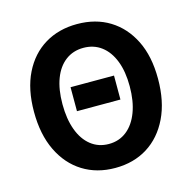

<svg xmlns="http://www.w3.org/2000/svg" viewBox="-111 -865 992 990"><g transform="rotate(-15 385.0 -370.0)"><path d="M269 -320V-448H501V-320ZM385 14Q287 14 212.5 -32.5Q138 -79 96 -166Q54 -253 54 -374Q54 -494 96 -579Q138 -664 212.5 -709Q287 -754 385 -754Q484 -754 558 -708.5Q632 -663 674 -578.5Q716 -494 716 -374Q716 -253 674 -166Q632 -79 558 -32.5Q484 14 385 14ZM385 -114Q440 -114 480.5 -146Q521 -178 543 -236.5Q565 -295 565 -374Q565 -453 543 -509.5Q521 -566 480.5 -596.5Q440 -627 385 -627Q330 -627 289.5 -596.5Q249 -566 227.5 -509.5Q206 -453 206 -374Q206 -295 227.5 -236.5Q249 -178 289.5 -146Q330 -114 385 -114Z"/></g></svg>

Font: Noto Sans KR
Style: Bold
Weight: 700
Designer: Ryoko NISHIZUKA  (kana, bopomofo & ideographs); Paul D. Hunt (Latin, Greek & Cyrillic); Sandoll Communications , Soo-you
Foundry: Adobe
Version: Version 2.004-H2;hotconv 1.0.118;makeotfexe 2.5.65603